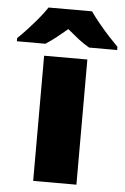

<svg xmlns="http://www.w3.org/2000/svg" viewBox="-112 -806 551 845"><g transform="rotate(5 163.5 -383.0)"><path d="M258 0H67V-553H258ZM260 -766Q276 -743 298.5 -715.5Q321 -688 344.5 -662.5Q368 -637 385 -620V-606H261Q235 -621 212 -639Q189 -657 163 -679Q137 -657 115.5 -640Q94 -623 68 -606H-58V-620Q-39 -638 -15.5 -663.5Q8 -689 30.5 -716Q53 -743 68 -766Z"/></g></svg>

Font: Noto Sans Bengali UI Black
Style: Regular
Weight: 900
Designer: Jelle Bosma - Monotype Design Team
Foundry: Monotype Imaging Inc.
Version: Version 2.003; ttfautohint (v1.8.4.7-5d5b)